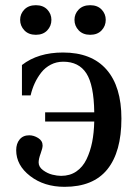

<svg xmlns="http://www.w3.org/2000/svg" viewBox="-20 -703 534 735"><path d="M384.8 -627Q384.8 -603.5 368.9 -586.7Q353 -569.8 325.2 -569.8Q297.4 -569.8 281.2 -586.9Q265.1 -604 265.1 -627Q265.1 -649.9 281.2 -666.5Q297.4 -683.1 325.2 -683.1Q353 -683.1 368.9 -666.5Q384.8 -649.9 384.8 -627ZM176.8 -627Q176.8 -603.5 160.9 -586.7Q145 -569.8 117.2 -569.8Q89.4 -569.8 73.2 -586.9Q57.1 -604 57.1 -627Q57.1 -649.9 73.2 -666.5Q89.4 -683.1 117.2 -683.1Q145 -683.1 160.9 -666.5Q176.8 -649.9 176.8 -627ZM42 -127.9Q42 -153.3 55.2 -169.2Q68.4 -185.1 91.8 -185.1Q109.4 -185.1 126.2 -174.6Q143.1 -164.1 143.1 -146Q143.1 -135.7 135.5 -115.2Q127.9 -94.7 127.9 -81.1Q127.9 -64 144.8 -51.5Q161.6 -39.1 180.4 -34.4Q199.2 -29.8 213.9 -29.8Q247.6 -29.8 272.2 -46.6Q296.9 -63.5 311.3 -93.5Q325.7 -123.5 332.8 -159.2Q339.8 -194.8 340.8 -237.8H152.8V-272.9H340.8Q339.4 -377.9 310.5 -422.4Q281.7 -466.8 222.2 -466.8Q196.3 -466.8 174.6 -455.6Q152.8 -444.3 137.9 -425.3Q123 -406.2 113 -384.5Q103 -362.8 97.2 -337.9H64V-454.1Q125.5 -502 221.2 -502Q330.6 -502 387.7 -436.8Q444.8 -371.6 444.8 -249Q444.8 -121.6 390.9 -54.7Q336.9 12.2 227.1 12.2Q148.9 12.2 95.5 -29.1Q42 -70.3 42 -127.9Z"/></svg>

Font: Heuristica
Style: Regular
Weight: 400
Version: Version 1.0.2